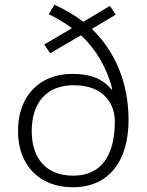

<svg xmlns="http://www.w3.org/2000/svg" viewBox="-20 -781 620 811"><path d="M210 -761 186 -721C221 -704 256 -683 284 -662L167 -593L192 -556L322 -632C386 -573 434 -490 454 -404L451 -403C418 -444 367 -469 285 -469C149 -469 56 -377 56 -228C56 -83 146 10 288 10C440 10 523 -101 523 -274C523 -432 466 -564 368 -659L469 -719L444 -756L332 -689C297 -716 256 -740 210 -761ZM291 -421C422 -421 465 -339 465 -268C465 -119 404 -39 289 -39C176 -39 114 -111 114 -227C114 -351 180 -421 291 -421Z"/></svg>

Font: Noto Sans Gujarati Light
Style: Regular
Weight: 300
Designer: Jelle Bosma - Monotype Design Team, Universal Thirst
Foundry: Monotype Imaging Inc.
Version: Version 2.106